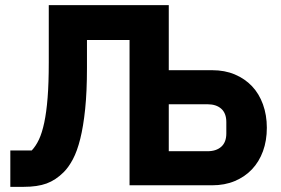

<svg xmlns="http://www.w3.org/2000/svg" viewBox="-20 -718 1087 744"><path d="M20 -135H103Q119 -152 131 -177.5Q143 -203 151.5 -243Q160 -283 164.5 -339.5Q169 -396 169 -476V-698H634V-446H802Q851 -446 890 -429.5Q929 -413 956.5 -384Q984 -355 999 -313.5Q1014 -272 1014 -223Q1014 -173 999 -132Q984 -91 956.5 -62Q929 -33 890 -16.5Q851 0 802 0H482V-563H317V-455Q317 -363 310 -295.5Q303 -228 291 -180Q279 -132 262.5 -101Q246 -70 227 -51Q196 -20 160.5 -7Q125 6 72 6H20ZM784 -132Q818 -132 837.5 -149.5Q857 -167 857 -201V-245Q857 -279 837.5 -296.5Q818 -314 784 -314H634V-132Z"/></svg>

Font: Aneliza ExtraBold
Style: Regular
Weight: 800
Designer: Mike Abbink, Paul van der Laan, Pieter van Rosmalen
Foundry: Bold Monday
Version: Version 3.001;September 8, 2019;FontCreator 11.5.0.2425 64-b